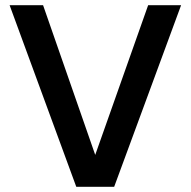

<svg xmlns="http://www.w3.org/2000/svg" viewBox="-20 -720 735 740"><path d="M274 0 17 -700H146L347 -123L551 -700H678L420 0Z"/></svg>

Font: DM Sans SemiBold
Style: Regular
Weight: 600
Designer: Colophon Foundry, Jonny Pinhorn
Foundry: Colophon Foundry
Version: Version 4.004; ttfautohint (v1.8.4.7-5d5b)